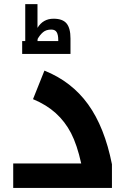

<svg xmlns="http://www.w3.org/2000/svg" viewBox="-20 -923 635 943"><path d="M44.9 -120.1H378.9Q358.4 -212.4 328.9 -269.3Q299.3 -326.2 253.7 -367.4Q208 -408.7 142.1 -436L198.2 -576.2Q332 -522.5 412.8 -410.4Q493.7 -298.3 529.8 -116.2V0H44.9ZM88.9 -721.2H104V-902.8H164.1V-786.1Q191.4 -831.1 243.2 -831.1Q287.6 -831.1 306.9 -807.9Q326.2 -784.7 326.2 -733.9V-658.2H88.9ZM266.1 -721.2V-726.1Q266.1 -752.4 258.3 -765.1Q250.5 -777.8 231.9 -777.8Q206.5 -777.8 191.2 -764.6Q175.8 -751.5 165 -731.9L164.1 -721.2Z"/></svg>

Font: Droid Arabic Kufi
Style: Bold
Weight: 700
Designer: Pascal Zoghbi
Foundry: Irfont.ir
Version: Version 1.00 February 28, 2013, initial release